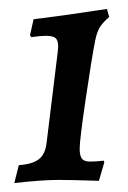

<svg xmlns="http://www.w3.org/2000/svg" viewBox="-20 -748 287 429"><path d="M158 -416Q158 -400 163 -393.5Q168 -387 181 -387Q195 -387 212 -389L213 -385L201 -344Q141 -346 111 -346Q74 -346 12 -339L22 -379Q52 -381 66.5 -392Q81 -403 84 -428L109 -632L110 -644Q110 -658 104 -663Q98 -668 82 -668Q71 -668 50 -665L47 -669L55 -705L131 -715L219 -728L224 -710Q211 -699 204 -688.5Q197 -678 193 -659Q185 -619 171.5 -527Q158 -435 158 -416Z"/></svg>

Font: Alegreya Medium
Style: Italic
Weight: 500
Italic angle: -7°
Designer: Juan Pablo del Peral
Foundry: Huerta Tipografica
Version: Version 2.008; ttfautohint (v1.8)